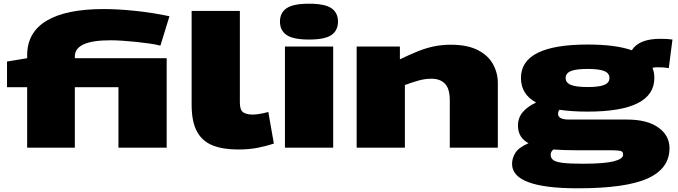

<svg xmlns="http://www.w3.org/2000/svg" viewBox="-20 -799 3669 1039"><path d="M127 0V-327H18V-466L127 -484V-500Q127 -624 232.5 -687Q338 -750 542 -750Q619 -750 714 -740Q809 -730 897 -711L848 -552Q826 -558 792 -563Q758 -568 720 -572Q682 -576 644.5 -578.5Q607 -581 578 -581Q385 -581 385 -494V-484H882V0H621V-327H385V0Z M1278 -740V-244Q1278 -203 1296.5 -191Q1315 -179 1347 -179Q1364 -179 1385 -182.5Q1406 -186 1432 -193L1462 -22Q1420 -8 1373 1Q1326 10 1269 10Q1186 10 1130 -12.5Q1074 -35 1045.5 -88Q1017 -141 1017 -232V-740Z M1652 -585Q1567 -585 1531 -609.5Q1495 -634 1495 -682Q1495 -730 1531 -754.5Q1567 -779 1652 -779Q1738 -779 1773.5 -754.5Q1809 -730 1809 -682Q1809 -634 1773.5 -609.5Q1738 -585 1652 -585ZM1522 0V-547H1783V0Z M1910 0V-547H2144V-478Q2198 -504 2241.5 -521.5Q2285 -539 2328 -548Q2371 -557 2420 -557Q2508 -557 2564.5 -528.5Q2621 -500 2647.5 -452.5Q2674 -405 2674 -349V0H2414V-256Q2414 -319 2388 -346Q2362 -373 2315 -373Q2280 -373 2246 -363.5Q2212 -354 2171 -339V0Z M3106 220Q2751 220 2751 88Q2751 57 2769 28Q2787 -1 2840 -24Q2812 -39 2797.5 -62.5Q2783 -86 2783 -120Q2783 -162 2809 -192.5Q2835 -223 2881 -244Q2799 -289 2799 -377Q2799 -558 3160 -558Q3311 -558 3399 -527Q3438 -589 3553 -589Q3593 -589 3619 -585L3599 -430Q3585 -433 3568.5 -434Q3552 -435 3538 -435Q3522 -435 3511 -432Q3521 -407 3521 -377Q3521 -195 3160 -195Q3073 -195 3008 -205Q3000 -196 3000 -183Q3000 -152 3059 -152H3374Q3482 -152 3542.5 -109Q3603 -66 3603 3Q3603 113 3485 166.5Q3367 220 3106 220ZM3160 -328Q3222 -328 3250 -339.5Q3278 -351 3278 -377Q3278 -403 3250 -414.5Q3222 -426 3160 -426Q3098 -426 3069.5 -414.5Q3041 -403 3041 -377Q3041 -351 3069.5 -339.5Q3098 -328 3160 -328ZM2960 39Q2960 57 2974.5 67.5Q2989 78 3027 82.5Q3065 87 3134 87Q3250 87 3301 74Q3352 61 3352 38Q3352 27 3346.5 22Q3341 17 3322.5 15.5Q3304 14 3265 14H3094Q3062 14 3032 13Q3002 12 2975 10Q2960 21 2960 39Z"/></svg>

Font: Georama ExtraExtended ExtraBold
Style: Regular
Weight: 800
Width: 8
Designer: Jean-Baptiste Levee
Foundry: Production Type
Version: Version 1.000